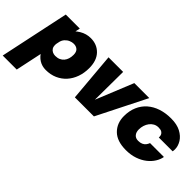

<svg xmlns="http://www.w3.org/2000/svg" viewBox="-67 -1140 1956 1956"><g transform="rotate(45 911.0 -162.0)"><path d="M-52.5 218.5 106.5 -531H308.5L149.5 218.5ZM361 13Q306.5 13 263.8 -14Q221 -41 196.5 -87.8Q172 -134.5 172 -193Q172 -219.5 174.5 -236.5Q177 -253.5 180.5 -262.5L251.5 -264Q250 -258 249 -248.5Q248 -239 248 -233.5Q248 -208.5 259.2 -191.2Q270.5 -174 288.8 -165.5Q307 -157 328 -157Q359.5 -157 383 -167.5Q406.5 -178 422.2 -197Q438 -216 445.8 -241.2Q453.5 -266.5 453.5 -296.5Q453.5 -339 432 -358.8Q410.5 -378.5 375 -378.5Q351.5 -378.5 326.2 -367.8Q301 -357 281.5 -335.5Q262 -314 255 -280.5L185.5 -285.5Q201.5 -359.5 241.5 -417.2Q281.5 -475 337.5 -508.5Q393.5 -542 457 -542Q547.5 -542 604.8 -482.2Q662 -422.5 662 -314Q662 -243.5 640.8 -183.8Q619.5 -124 580 -80Q540.5 -36 485 -11.5Q429.5 13 361 13Z M1310 -531 1043 0H768.5L722.5 -531H933L929 -48H897.5L1094 -531Z M1516 13Q1387.5 13 1322 -51.5Q1256.5 -116 1256.5 -218.5Q1256.5 -295 1282.5 -355Q1308.5 -415 1356 -456.8Q1403.5 -498.5 1469 -520.2Q1534.5 -542 1614 -542Q1698 -542 1753.5 -512.8Q1809 -483.5 1836.8 -438.5Q1864.5 -393.5 1864.5 -346Q1864.5 -337 1863.5 -328.5Q1862.5 -320 1861.5 -315.5H1662Q1662.5 -318.5 1662.5 -320.8Q1662.5 -323 1662.5 -327Q1662.5 -339 1657 -352.8Q1651.5 -366.5 1635.8 -376.5Q1620 -386.5 1589 -386.5Q1559 -386.5 1535.2 -373.5Q1511.5 -360.5 1494.5 -338Q1477.5 -315.5 1468.8 -287.5Q1460 -259.5 1460 -229.5Q1460 -190 1480 -166.2Q1500 -142.5 1537 -142.5Q1567 -142.5 1587 -151.5Q1607 -160.5 1619.8 -176.2Q1632.5 -192 1639.5 -212H1839.5Q1833 -172 1808.2 -132Q1783.5 -92 1742 -59.2Q1700.5 -26.5 1643.5 -6.8Q1586.5 13 1516 13Z"/></g></svg>

Font: Epilogue Black
Style: Italic
Weight: 900
Italic angle: -12°
Designer: Tyler Finck
Foundry: Etcetera Type Co
Version: Version 2.111